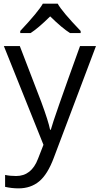

<svg xmlns="http://www.w3.org/2000/svg" viewBox="-20 -786 544 1046"><path d="M81.1 240.2Q43.9 240.2 7.8 231.9V167Q34.7 172.9 67.9 172.9Q151.4 172.9 187 79.1L216.8 2.9L1 -535.2H87.9L205.1 -230Q243.7 -125.5 252.9 -79.1H256.8Q270.5 -132.8 416 -535.2H502.9L272.9 74.2Q239.3 164.1 193.4 202.1Q147.5 240.2 81.1 240.2ZM419.4 -606H361.3Q318.4 -632.8 253.4 -696.8Q187 -631.3 146.5 -606H90.3V-617.2Q189.5 -723.1 213.4 -766.1H294.4Q316.4 -724.6 419.4 -617.2Z"/></svg>

Font: OpenSans-Regular
Style: Regular
Weight: 400
Foundry: Ascender Corporation
Version: Version 1.10